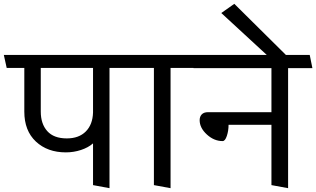

<svg xmlns="http://www.w3.org/2000/svg" viewBox="-31 -967 1652 1003"><path d="M455 0V-218Q430 -196 392 -183.5Q354 -171 313 -171Q217 -171 156.5 -227.5Q96 -284 96 -384V-612H4L-11 -680H653L668 -612H541V16ZM182 -384Q182 -320 216 -282Q250 -244 318 -244Q381 -244 417 -280Q453 -316 455 -379V-612H182Z M773 0V-612H661L646 -680H972L988 -612H860V16Z M1387 -315H1163Q1163 -284 1154 -257Q1145 -230 1132 -230Q1087 -230 1049.5 -264.5Q1012 -299 1012 -339Q1012 -358 1023 -369.5Q1034 -381 1056 -381H1387V-611H980Q977 -628 973.5 -645.5Q970 -663 966 -680H1587L1601 -611H1474V16L1387 0Z M1503 -640H1406L1125 -899L1193 -947Z"/></svg>

Font: Palanquin
Style: Regular
Weight: 400
Designer: Pria Ravichandran
Version: Version 1.0.4